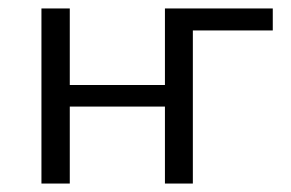

<svg xmlns="http://www.w3.org/2000/svg" viewBox="-20 -434 689 454"><path d="M78 -414H145V-233H370V-414H625V-362H436V0H370V-182H145V0H78Z"/></svg>

Font: LXGW Bright TC
Style: Regular
Weight: 400
Designer: Christian Thalmann (Catharsis Fonts)
Foundry: LXGW / Christian Thalmann (Catharsis Fonts) / Fontworks Inc.
Version: Version 5.501